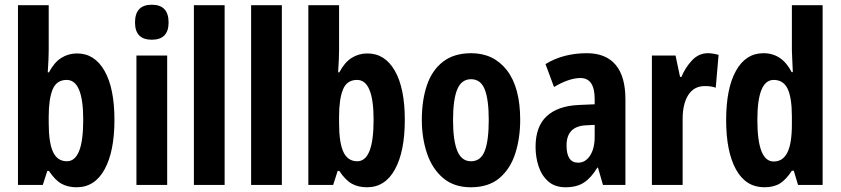

<svg xmlns="http://www.w3.org/2000/svg" viewBox="-20 -782 3555 812"><path d="M186 -570Q186 -554 185 -531Q184 -508 182 -476H187Q209 -518 239 -537Q269 -556 306 -556Q380 -556 422 -482.5Q464 -409 464 -275Q464 -142 422.5 -66Q381 10 304 10Q267 10 240 -5Q213 -20 187 -59H180L161 0H56V-760H186ZM262 -444Q219 -444 202.5 -403.5Q186 -363 186 -289V-262Q186 -178 204.5 -139Q223 -100 263 -100Q297 -100 314.5 -143Q332 -186 332 -276Q332 -444 262 -444Z M622 -762Q693 -762 693 -687Q693 -614 622 -614Q551 -614 551 -687Q551 -762 622 -762ZM687 -547V0H557V-547Z M930 0H800V-760H930Z M1172 0H1042V-760H1172Z M1414 -570Q1414 -554 1413 -531Q1412 -508 1410 -476H1415Q1437 -518 1467 -537Q1497 -556 1534 -556Q1608 -556 1650 -482.5Q1692 -409 1692 -275Q1692 -142 1650.5 -66Q1609 10 1532 10Q1495 10 1468 -5Q1441 -20 1415 -59H1408L1389 0H1284V-760H1414ZM1490 -444Q1447 -444 1430.5 -403.5Q1414 -363 1414 -289V-262Q1414 -178 1432.5 -139Q1451 -100 1491 -100Q1525 -100 1542.5 -143Q1560 -186 1560 -276Q1560 -444 1490 -444Z M2180 -275Q2180 -199 2159.5 -134Q2139 -69 2093 -29.5Q2047 10 1971 10Q1900 10 1854 -29Q1808 -68 1786 -133Q1764 -198 1764 -275Q1764 -358 1785.5 -421.5Q1807 -485 1853.5 -521Q1900 -557 1973 -557Q2068 -557 2124 -484.5Q2180 -412 2180 -275ZM1896 -273Q1896 -188 1914 -144Q1932 -100 1972 -100Q2013 -100 2030 -143.5Q2047 -187 2047 -275Q2047 -361 2030 -404Q2013 -447 1972 -447Q1932 -447 1914 -404.5Q1896 -362 1896 -273Z M2462 -557Q2542 -557 2583.5 -508Q2625 -459 2625 -362V0H2530L2509 -73H2506Q2481 -31 2450.5 -10.5Q2420 10 2372 10Q2327 10 2299 -14.5Q2271 -39 2258 -78Q2245 -117 2245 -161Q2245 -247 2292 -290.5Q2339 -334 2427 -338L2495 -341V-363Q2495 -452 2435 -452Q2387 -452 2323 -414L2287 -511Q2362 -557 2462 -557ZM2458 -252Q2376 -248 2376 -167Q2376 -94 2425 -94Q2456 -94 2475.5 -124Q2495 -154 2495 -204V-254Z M2974 -557Q2994 -557 3019 -550L3007 -411Q2989 -418 2961 -418Q2915 -418 2891 -380.5Q2867 -343 2867 -279V0H2737V-547H2837L2856 -457H2862Q2878 -496 2906.5 -526.5Q2935 -557 2974 -557Z M3213 10Q3134 10 3092.5 -65.5Q3051 -141 3051 -274Q3051 -408 3092.5 -482.5Q3134 -557 3209 -557Q3287 -557 3328 -477H3333Q3332 -509 3330.5 -531.5Q3329 -554 3329 -570V-760H3459V0H3355L3337 -60H3329Q3305 -23 3279 -6.5Q3253 10 3213 10ZM3252 -99Q3291 -99 3310 -137Q3329 -175 3329 -257V-288Q3329 -369 3311 -406.5Q3293 -444 3252 -444Q3183 -444 3183 -275Q3183 -99 3252 -99Z"/></svg>

Font: Noto Sans Armenian ExtraCondensed
Style: Bold
Weight: 700
Width: 2
Designer: Monotype Design Team
Foundry: Monotype Imaging Inc.
Version: Version 2.008; ttfautohint (v1.8.4.7-5d5b)